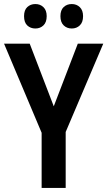

<svg xmlns="http://www.w3.org/2000/svg" viewBox="-20 -930 531 950"><path d="M246 -404 365 -714H491L305 -277V0H186V-273L0 -714H127ZM99 -850Q99 -880 115 -895Q131 -910 155 -910Q179 -910 195 -894.5Q211 -879 211 -850Q211 -820 195 -804.5Q179 -789 155 -789Q131 -789 115 -804Q99 -819 99 -850ZM279 -850Q279 -880 295 -895Q311 -910 335 -910Q359 -910 375 -894.5Q391 -879 391 -850Q391 -820 375 -804.5Q359 -789 335 -789Q311 -789 295 -804.5Q279 -820 279 -850Z"/></svg>

Font: Noto Sans Ethiopic Condensed SemiBold
Style: Regular
Weight: 600
Width: 3
Designer: Monotype Design Team
Foundry: Monotype Imaging Inc.
Version: Version 2.102; ttfautohint (v1.8.4.7-5d5b)